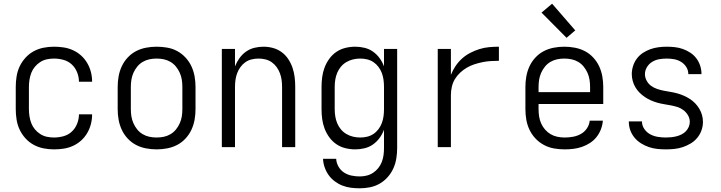

<svg xmlns="http://www.w3.org/2000/svg" viewBox="-20 -794 3890 1036"><path d="M271 12Q243 12 215 6.5Q187 1 162 -12.5Q137 -26 117.5 -47.5Q98 -69 86 -94.5Q74 -120 69.5 -148.5Q65 -177 65 -205V-325Q65 -353 69.5 -381.5Q74 -410 86 -435.5Q98 -461 117.5 -482.5Q137 -504 162 -517.5Q187 -531 215 -536.5Q243 -542 271 -542Q298 -542 324 -538Q350 -534 374 -523Q398 -512 417.5 -494.5Q437 -477 450.5 -454Q464 -431 470.5 -405.5Q477 -380 477 -354V-353H406Q406 -379 396 -404Q386 -429 367 -446.5Q348 -464 322.5 -471Q297 -478 271 -478Q252 -478 233 -474Q214 -470 197.5 -459.5Q181 -449 168.5 -434Q156 -419 149 -401Q142 -383 139 -363.5Q136 -344 136 -325V-205Q136 -186 139 -166.5Q142 -147 149 -129Q156 -111 168.5 -96Q181 -81 197.5 -70.5Q214 -60 233 -56Q252 -52 271 -52Q297 -52 322.5 -59Q348 -66 367 -83.5Q386 -101 396 -126Q406 -151 406 -177H477V-176Q477 -150 470.5 -124.5Q464 -99 450.5 -76Q437 -53 417.5 -35.5Q398 -18 374 -7Q350 4 324 8Q298 12 271 12Z M825 12Q796 12 767.5 6.5Q739 1 714 -12Q689 -25 669 -46.5Q649 -68 637 -94Q625 -120 620 -148Q615 -176 615 -205V-325Q615 -354 620 -382Q625 -410 637 -436Q649 -462 669 -483.5Q689 -505 714 -518Q739 -531 767.5 -536.5Q796 -542 825 -542Q854 -542 882.5 -537Q911 -532 936 -518.5Q961 -505 981 -483.5Q1001 -462 1013 -436Q1025 -410 1030 -382Q1035 -354 1035 -325V-205Q1035 -176 1030 -148Q1025 -120 1013 -94Q1001 -68 981 -46.5Q961 -25 936 -12Q911 1 882.5 6.5Q854 12 825 12ZM825 -52Q845 -52 864 -56Q883 -60 900 -70Q917 -80 929.5 -95.5Q942 -111 950 -129Q958 -147 961 -166Q964 -185 964 -205V-325Q964 -345 961 -364Q958 -383 950 -401Q942 -419 929.5 -434.5Q917 -450 900 -460Q883 -470 864 -474Q845 -478 825 -478Q805 -478 786 -474Q767 -470 750 -460Q733 -450 720.5 -434.5Q708 -419 700 -401Q692 -383 689 -364Q686 -345 686 -325V-205Q686 -185 689 -166Q692 -147 700 -129Q708 -111 720.5 -95.5Q733 -80 750 -70Q767 -60 786 -56Q805 -52 825 -52Z M1177 0V-530H1248V-436Q1257 -459 1272 -480Q1287 -501 1307.5 -515.5Q1328 -530 1352.5 -536Q1377 -542 1402 -542Q1428 -542 1453.5 -535Q1479 -528 1500 -512.5Q1521 -497 1535.5 -475Q1550 -453 1558.5 -428Q1567 -403 1570 -377Q1573 -351 1573 -325V0H1502V-325Q1502 -344 1499.5 -362.5Q1497 -381 1490.5 -398.5Q1484 -416 1473 -431.5Q1462 -447 1446.5 -458Q1431 -469 1412.5 -473.5Q1394 -478 1375 -478Q1356 -478 1337.5 -473.5Q1319 -469 1303.5 -458Q1288 -447 1277 -431.5Q1266 -416 1259.5 -398.5Q1253 -381 1250.5 -362.5Q1248 -344 1248 -325V0Z M1921 222Q1897 222 1873.5 219Q1850 216 1828 207.5Q1806 199 1786.5 184.5Q1767 170 1753.5 151Q1740 132 1732 109.5Q1724 87 1723 63H1794Q1795 85 1806.5 105Q1818 125 1836.5 137Q1855 149 1877 153.5Q1899 158 1921 158Q1940 158 1958.5 153.5Q1977 149 1993 138.5Q2009 128 2021 113Q2033 98 2040 80Q2047 62 2049.5 43Q2052 24 2052 5V-94Q2043 -70 2028 -49.5Q2013 -29 1992.5 -14.5Q1972 0 1947 6Q1922 12 1897 12Q1870 12 1843.5 5.5Q1817 -1 1795 -16Q1773 -31 1757 -53Q1741 -75 1731.5 -100Q1722 -125 1718.5 -151.5Q1715 -178 1715 -205V-325Q1715 -352 1718.5 -378.5Q1722 -405 1731.5 -430Q1741 -455 1757 -477Q1773 -499 1795 -514Q1817 -529 1843.5 -535.5Q1870 -542 1897 -542Q1922 -542 1947 -536Q1972 -530 1992.5 -515.5Q2013 -501 2028 -480.5Q2043 -460 2052 -436V-530H2123V5Q2123 33 2118.5 61Q2114 89 2102.5 114.5Q2091 140 2072 161.5Q2053 183 2028.5 197Q2004 211 1976.5 216.5Q1949 222 1921 222ZM1924 -52Q1943 -52 1961.5 -56.5Q1980 -61 1995.5 -71.5Q2011 -82 2022.5 -97.5Q2034 -113 2040.5 -130.5Q2047 -148 2049.5 -167Q2052 -186 2052 -205V-325Q2052 -344 2049.5 -363Q2047 -382 2040.5 -399.5Q2034 -417 2022.5 -432.5Q2011 -448 1995.5 -458.5Q1980 -469 1961.5 -473.5Q1943 -478 1924 -478Q1904 -478 1885 -473.5Q1866 -469 1849 -459Q1832 -449 1819.5 -434Q1807 -419 1799.5 -401Q1792 -383 1789 -363.5Q1786 -344 1786 -325V-205Q1786 -186 1789 -166.5Q1792 -147 1799.5 -129Q1807 -111 1819.5 -96Q1832 -81 1849 -71Q1866 -61 1885 -56.5Q1904 -52 1924 -52Z M2342 0V-530H2413V-390Q2423 -415 2438 -437.5Q2453 -460 2473 -478Q2493 -496 2517 -508.5Q2541 -521 2566.5 -529Q2592 -537 2618.5 -539.5Q2645 -542 2672 -542V-466Q2650 -466 2627.5 -464.5Q2605 -463 2583 -458.5Q2561 -454 2539.5 -447Q2518 -440 2498.5 -428.5Q2479 -417 2462.5 -401.5Q2446 -386 2434.5 -367Q2423 -348 2418 -325.5Q2413 -303 2413 -281V0Z M3027 12Q2998 12 2969.5 7Q2941 2 2915.5 -11.5Q2890 -25 2870 -46Q2850 -67 2837.5 -93Q2825 -119 2820 -147.5Q2815 -176 2815 -205V-325Q2815 -354 2820 -382Q2825 -410 2837 -436Q2849 -462 2869 -483.5Q2889 -505 2914 -518Q2939 -531 2967.5 -536.5Q2996 -542 3025 -542Q3054 -542 3082.5 -536.5Q3111 -531 3136 -518Q3161 -505 3181 -483.5Q3201 -462 3213 -436Q3225 -410 3230 -382Q3235 -354 3235 -325V-233H2886V-205Q2886 -185 2889 -165.5Q2892 -146 2900 -128Q2908 -110 2921 -95Q2934 -80 2951 -70Q2968 -60 2987.5 -56Q3007 -52 3027 -52Q3049 -52 3071.5 -56Q3094 -60 3114 -71Q3134 -82 3147 -101.5Q3160 -121 3162 -143H3233Q3231 -119 3222.5 -96.5Q3214 -74 3199 -55Q3184 -36 3164 -23Q3144 -10 3121.5 -2Q3099 6 3075 9Q3051 12 3027 12ZM2886 -297H3164V-325Q3164 -345 3161 -364Q3158 -383 3150 -401Q3142 -419 3129.5 -434.5Q3117 -450 3100 -460Q3083 -470 3064 -474Q3045 -478 3025 -478Q3005 -478 2986 -474Q2967 -470 2950 -460Q2933 -450 2920.5 -434.5Q2908 -419 2900 -401Q2892 -383 2889 -364Q2886 -345 2886 -325Z M3037 -590 2902 -726 2959 -774 3084 -630Z M3573 12Q3549 12 3526 9.5Q3503 7 3481 -0.5Q3459 -8 3439 -20.5Q3419 -33 3404 -51Q3389 -69 3381 -91Q3373 -113 3373 -137V-139H3444V-138Q3444 -116 3457 -97.5Q3470 -79 3489 -69Q3508 -59 3529.5 -55.5Q3551 -52 3573 -52Q3587 -52 3601.5 -53.5Q3616 -55 3630 -58.5Q3644 -62 3657 -68.5Q3670 -75 3680 -85Q3690 -95 3696 -108.5Q3702 -122 3702 -136Q3702 -155 3692.5 -171.5Q3683 -188 3668 -199.5Q3653 -211 3635.5 -216.5Q3618 -222 3599.5 -225.5Q3581 -229 3562.5 -232Q3544 -235 3526.5 -240Q3509 -245 3492 -252.5Q3475 -260 3459.5 -270.5Q3444 -281 3431 -294Q3418 -307 3408.5 -323Q3399 -339 3394 -357.5Q3389 -376 3389 -394Q3389 -416 3396 -438Q3403 -460 3416.5 -478Q3430 -496 3449 -508.5Q3468 -521 3489 -528.5Q3510 -536 3532.5 -539Q3555 -542 3577 -542Q3600 -542 3622 -539.5Q3644 -537 3665 -529.5Q3686 -522 3705 -509.5Q3724 -497 3737.5 -479Q3751 -461 3758 -439.5Q3765 -418 3765 -396V-394H3694V-395Q3694 -415 3683 -432.5Q3672 -450 3654.5 -460.5Q3637 -471 3617 -474.5Q3597 -478 3577 -478Q3557 -478 3537 -474.5Q3517 -471 3499.5 -460.5Q3482 -450 3471 -432Q3460 -414 3460 -394Q3460 -376 3469 -359Q3478 -342 3493 -331Q3508 -320 3526 -314Q3544 -308 3562 -304.5Q3580 -301 3598.5 -298Q3617 -295 3635 -290Q3653 -285 3670 -277.5Q3687 -270 3702.5 -260Q3718 -250 3731 -236.5Q3744 -223 3753.5 -207Q3763 -191 3768 -173Q3773 -155 3773 -136Q3773 -113 3765 -90.5Q3757 -68 3742 -50Q3727 -32 3707 -20Q3687 -8 3665 -0.5Q3643 7 3619.5 9.5Q3596 12 3573 12Z"/></svg>

Font: Lode
Style: Regular
Weight: 400
Monospace: yes
Designer: Belleve Invis
Foundry: Belleve Invis
Version: Version 29.2.0; ttfautohint (v1.8.3)